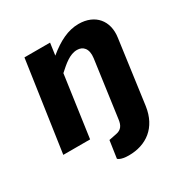

<svg xmlns="http://www.w3.org/2000/svg" viewBox="-163 -675 947 980"><g transform="rotate(-30 310.5 -185.0)"><path d="M431 -540C369 -540 311 -511 248 -459L258 -530H107L30 0H188L239 -361C277 -395 314 -429 358 -429C393 -429 418 -404 411 -350L365 -17C361 16 349 37 317 43L272 52L257 154C257 154 269 170 319 170C422 170 502 113 519 -5L570 -378C584 -473 528 -540 431 -540Z"/></g></svg>

Font: Cheyenne Sans
Style: Bold Italic
Weight: 700
Italic angle: -8.13011°
Designer: The Public Sans project authors (U.S. Web Design System), Libre Franklin designed by Pablo Impallari and Rodrigo Fuenzal
Foundry: The Cheyenne Sans Project Authors
Version: Version 2.007